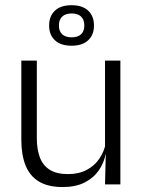

<svg xmlns="http://www.w3.org/2000/svg" viewBox="-20 -726 565 756"><path d="M125 -487.5V-181.5Q125 -138.5 136.8 -106.8Q148.5 -75 175.5 -57.8Q202.5 -40.5 248 -40.5Q290.5 -40.5 321.2 -56.8Q352 -73 371.2 -101.2Q390.5 -129.5 397 -164.5L409.5 -120H396Q389.5 -84.5 368.8 -54.8Q348 -25 312.8 -7.2Q277.5 10.5 227 10.5Q168.5 10.5 132.8 -11.5Q97 -33.5 80.5 -75Q64 -116.5 64 -175.5V-487.5ZM454 -487.5V0H393.5L396.5 -120.5L393.5 -123.5V-487.5ZM173.5 -624.5V-626Q173.5 -662.5 196.2 -684Q219 -705.5 262 -705.5Q304.5 -705.5 327.2 -684Q350 -662.5 350 -626V-624.5Q350 -589 327.2 -567.5Q304.5 -546 262 -546Q219 -546 196.2 -567.5Q173.5 -589 173.5 -624.5ZM212 -625Q212 -603 225 -591Q238 -579 262 -579Q286.5 -579 299.2 -591Q312 -603 312 -625V-626Q312 -648.5 299.2 -660.8Q286.5 -673 262 -673Q238 -673 225 -660.8Q212 -648.5 212 -626Z"/></svg>

Font: Anek Latin Light
Style: Regular
Weight: 300
Designer: Yesha Goshar
Foundry: Ek Type
Version: Version 1.003